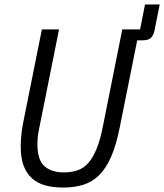

<svg xmlns="http://www.w3.org/2000/svg" viewBox="-20 -830 737 862"><path d="M245 -698 155 -249Q150 -224 149 -208.5Q148 -193 148 -183Q148 -112 179.5 -84Q211 -56 266 -56Q301 -56 328.5 -65.5Q356 -75 377 -99Q398 -123 414.5 -164Q431 -205 443 -268L529 -698H609L631 -810H697L673 -690Q669 -672 658 -660.5Q647 -649 619 -649H596L518 -260Q502 -179 479 -126.5Q456 -74 425 -43.5Q394 -13 354 -0.5Q314 12 263 12Q219 12 184 2.5Q149 -7 124.5 -28.5Q100 -50 86.5 -85Q73 -120 73 -172Q73 -189 75 -215.5Q77 -242 83 -274L168 -698Z"/></svg>

Font: IBM Plex Sans Cond
Style: Italic
Weight: 400
Width: 3
Italic angle: -11°
Designer: Mike Abbink, Paul van der Laan, Pieter van Rosmalen
Foundry: Bold Monday
Version: Version 1.3